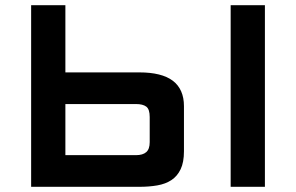

<svg xmlns="http://www.w3.org/2000/svg" viewBox="-20 -720 1141 740"><path d="M100 0V-700H232V-441H517Q560 -441 592.2 -433Q624.5 -425 646 -408.8Q667.5 -392.5 678.2 -368Q689 -343.5 689 -311V-137Q689 -94.5 676.2 -67.8Q663.5 -41 640.8 -26Q618 -11 586.5 -5.5Q555 0 517 0ZM232 -122H504Q530.5 -122 543.8 -133.8Q557 -145.5 557 -172V-269Q557 -299 543.8 -309Q530.5 -319 504 -319H232ZM869 0V-700H1001V0Z"/></svg>

Font: Science Gothic
Style: Regular
Weight: 400
Designer: Thomas Phinney, Vassil Kateliev, Brandon Buerkle
Foundry: Font Detective LLC
Version: Version 1.018